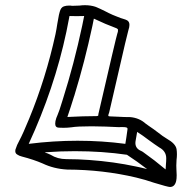

<svg xmlns="http://www.w3.org/2000/svg" viewBox="-20 -705 728 754"><path d="M630.4 -39.6Q630.4 -48.3 631.6 -59.6Q632.8 -70.8 632.8 -82.5V-83.5Q632.8 -111.3 605.5 -126Q588.4 -137.2 563 -155.8Q541.5 -172.4 518.6 -187Q518.1 -180.7 516.1 -172.4Q513.7 -161.1 512.2 -149.9Q511.7 -146.5 511.7 -143.6Q511.7 -121.6 534.2 -112.3Q539.6 -109.9 543.9 -106.4Q587.4 -75.7 627.9 -41.5ZM557.6 -41Q519 -70.8 478.5 -97.2Q382.3 -111.3 273.9 -111.3Q218.3 -111.3 163.6 -107.4L157.7 -106.9L155.8 -106.4Q168 -102.5 178.7 -97.2Q206.1 -80.1 240.2 -80.1Q286.1 -80.1 331.1 -76.7Q426.8 -69.8 513.2 -51.3Q535.6 -46.9 557.6 -41ZM472.2 -140.1 476.1 -164.6Q479 -182.1 481 -199.2Q480.5 -203.1 476.3 -204.6Q472.2 -206.1 455.1 -206.1L448.2 -205.6Q395 -208.5 340.3 -209Q283.7 -209 260.7 -205.1Q245.1 -203.1 229.5 -203.1L210.9 -203.6Q196.8 -204.1 196.8 -219.2Q196.8 -223.6 197.8 -229.5Q200.2 -241.2 206.1 -253.7Q211.9 -266.1 225.1 -309.6L227.5 -317.4Q270.5 -453.1 302.7 -603.5L310.5 -642.1L281.2 -641.6L252.9 -642.1Q247.1 -610.8 240.7 -580.1Q193.4 -357.4 92.8 -140.1Q189.9 -152.3 284.7 -152.3Q379.9 -152.3 472.2 -140.1ZM271 -327.1Q258.3 -285.6 244.6 -245.6Q308.6 -249 356 -249H358.9Q365.2 -249 366.2 -252.4V-256.3Q437 -563.5 440.9 -573.7L442.9 -580.1Q443.4 -583.5 443.4 -587.4Q443.4 -591.3 438 -593.8Q394.5 -609.9 348.6 -631.8L342.8 -603Q312.5 -461.9 273.4 -334.5L272 -329.6ZM647.5 29.3Q639.2 29.3 585 12.7Q551.3 1 514.6 -7.8Q384.3 -38.6 243.7 -39.1Q191.4 -42 147.5 -63Q112.8 -78.1 65.9 -90.3Q55.2 -92.8 46.9 -98.6Q40 -103 40 -111.8Q40 -114.3 40.5 -117.2Q45.9 -135.3 56.6 -154.3Q69.8 -178.7 94.7 -239.3Q160.2 -398.4 197.8 -570.3Q202.1 -590.8 205.1 -611.8Q208 -628.9 211.4 -646.5L214.4 -658.2Q219.2 -676.8 231.4 -680.2Q240.2 -683.1 251 -683.1Q260.3 -683.1 262.7 -682.1Q276.9 -682.1 292 -683.1Q303.2 -684.6 313.5 -684.6Q335.4 -684.6 354 -678.7Q373.5 -670.9 391.6 -661.6Q407.2 -653.3 423.8 -646Q461.9 -630.4 465.8 -630.4Q473.1 -628.4 479.5 -625Q488.3 -619.6 488.3 -607.4Q488.3 -603 487.3 -597.7Q486.3 -593.3 484.9 -588.9Q483.4 -584.5 482.9 -581.1Q477.5 -557.1 471.2 -533.7L408.7 -263.2L405.8 -254.9Q405.3 -252.4 405.3 -250.5Q405.3 -248.5 411.1 -248L443.8 -246.6Q468.3 -245.1 492.2 -245.1Q527.3 -241.7 551.8 -219.7L564 -210.9Q581.5 -199.2 598.1 -186.5Q619.6 -169.4 635.3 -160.2Q669.4 -141.1 673.3 -119.6Q674.8 -109.9 674.8 -99.1Q674.8 -88.4 673.3 -77.1Q672.4 -65.9 672.4 -54.7Q672.4 -46.4 672.9 -38.1Q673.8 -26.4 673.8 -17.1Q673.8 -2.9 671.9 5.4Q666.5 29.3 647.5 29.3Z"/></svg>

Font: Third Street
Style: Regular
Weight: 400
Designer: GGBotNet
Foundry: GGBotNet
Version: 0.90